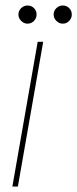

<svg xmlns="http://www.w3.org/2000/svg" viewBox="-20 -678 281 698"><path d="M25 0 117 -526H137L45 0ZM80 -592Q67 -592 57 -602Q47 -612 47 -625Q47 -639 57 -648.5Q67 -658 80 -658Q94 -658 103.5 -648.5Q113 -639 113 -625Q113 -612 103.5 -602Q94 -592 80 -592ZM208 -592Q195 -592 185 -602Q175 -612 175 -625Q175 -639 185 -648.5Q195 -658 208 -658Q222 -658 231.5 -648.5Q241 -639 241 -625Q241 -612 231.5 -602Q222 -592 208 -592Z"/></svg>

Font: DM Sans 9pt Thin
Style: Italic
Weight: 250
Italic angle: -10°
Version: Version 4.004;gftools[0.9.30]